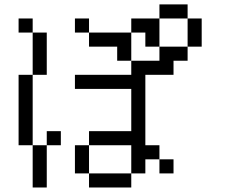

<svg xmlns="http://www.w3.org/2000/svg" viewBox="-20 -832 1040 852"><path d="M812.5 -750H687.5V-812.5H812.5ZM62.5 -500H125V-187.5H62.5ZM62.5 -750H125V-687.5H62.5ZM125 -187.5H187.5V0H125ZM125 -687.5H187.5V-500H125ZM187.5 -250H250V-187.5H187.5ZM312.5 -187.5H375V-62.5H312.5ZM312.5 -500H562.5V-562.5H687.5V-625H812.5V-562.5H750V-500H625V-187.5H687.5V-125H625V-62.5H562.5V-187.5H375V-250H562.5V-437.5H312.5ZM312.5 -750H375V-687.5H312.5ZM375 -62.5H562.5V0H375ZM375 -687.5H562.5V-562.5H500V-625H375ZM562.5 -750H687.5V-625H625V-687.5H562.5ZM687.5 -125H750V-62.5H687.5ZM812.5 -750H875V-625H812.5Z"/></svg>

Font: 寒蝉点阵体 16px
Style: Regular
Weight: 400
Designer: Designed by Warren2060
Foundry: ChillType
Version: Version 1.000